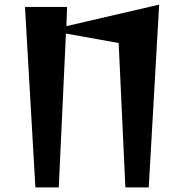

<svg xmlns="http://www.w3.org/2000/svg" viewBox="-20 -810 796 830"><path d="M88 -780H270L267 -697L668 -790L623 0H522L493 -624L265 -665L234 0H133Z"/></svg>

Font: Tiejili SC
Style: Regular
Weight: 400
Designer: Buernia
Foundry: Ershou Xiaoxi Press
Version: Version 1.100